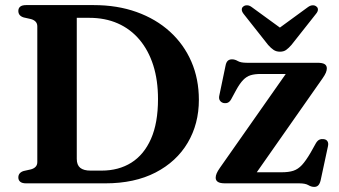

<svg xmlns="http://www.w3.org/2000/svg" viewBox="-20 -720 1331 754"><path d="M52 -23Q52 -42 73 -48.5L102 -55Q114 -58.5 120.2 -65.5Q126.5 -72.5 126.5 -83.5V-616.5Q126.5 -627.5 120.2 -634.5Q114 -641.5 102 -645L73 -651.5Q52 -658 52 -677Q52 -688 59.5 -694Q67 -700 82.5 -700H348Q440.5 -700 516.5 -672.8Q592.5 -645.5 647.2 -595.8Q702 -546 731.5 -478Q761 -410 761 -328Q761 -233.5 717 -159.2Q673 -85 590.8 -42.5Q508.5 0 393.5 0H82.5Q67 0 59.5 -6.2Q52 -12.5 52 -23ZM379 -50Q446 -50 495.8 -81.2Q545.5 -112.5 573 -174.8Q600.5 -237 600.5 -331Q600.5 -405 581.8 -463.8Q563 -522.5 527.8 -564.2Q492.5 -606 442.8 -628Q393 -650 330.5 -650H281.5V-96Q281.5 -72 295 -61Q308.5 -50 335.5 -50ZM1246.5 -412 970.5 -18 949.5 -43.5H1086.5Q1114 -43.5 1132.2 -49.5Q1150.5 -55.5 1165.8 -72Q1181 -88.5 1199.5 -120L1220.5 -157.5Q1227 -168.5 1235 -171.8Q1243 -175 1252 -173.5Q1262 -172 1266.2 -164.8Q1270.5 -157.5 1268 -146L1239 -11Q1235.5 2.5 1229.5 8.2Q1223.5 14 1214 14Q1202.5 14 1190.8 7Q1179 0 1155 0H864.5Q844 0 835.5 -5.8Q827 -11.5 827 -22Q827 -30 830.8 -39Q834.5 -48 844 -61.5L1119 -453.5L1141.5 -429.5H1004Q980 -429.5 964 -424.5Q948 -419.5 934.8 -405.8Q921.5 -392 907.5 -366.5L888 -330.5Q882.5 -320.5 875 -317Q867.5 -313.5 857.5 -315.5Q848 -318 843.2 -325.8Q838.5 -333.5 841.5 -346L865.5 -461Q868 -475 874.2 -481Q880.5 -487 891 -487Q902.5 -487 914 -480.2Q925.5 -473.5 949 -473.5H1226Q1246.5 -473.5 1255 -468Q1263.5 -462.5 1263.5 -451.5Q1263.5 -444 1259.8 -434.8Q1256 -425.5 1246.5 -412ZM1109 -590 969.5 -691.5Q960 -699 950.5 -699.2Q941 -699.5 935 -694Q929.5 -690 929.5 -682.2Q929.5 -674.5 937 -665L1033 -543.5Q1044 -531 1054.5 -524Q1065 -517 1079.5 -517Q1094 -517 1103.8 -524Q1113.5 -531 1124.5 -543.5L1220.5 -665Q1228.5 -674.5 1228.5 -682.2Q1228.5 -690 1223 -694Q1217 -699.5 1207.8 -699.2Q1198.5 -699 1188.5 -691.5L1049.5 -590Z"/></svg>

Font: Fraunces SemiBold
Style: Regular
Weight: 600
Version: Version 1.000;[b76b70a41]